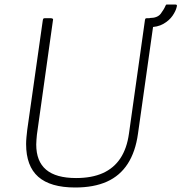

<svg xmlns="http://www.w3.org/2000/svg" viewBox="-20 -823 806 853"><path d="M593 -229Q582 -149 547.5 -95.5Q513 -42 455 -16Q397 10 314 10Q204 10 150 -37.5Q96 -85 96 -183Q96 -197 97.5 -213Q99 -229 101 -246L170 -732Q171 -738 172.5 -740Q174 -742 178 -742H206Q212 -742 214.5 -739.5Q217 -737 215 -731L144 -225Q143 -213 142 -202.5Q141 -192 141 -181Q141 -106 185 -69Q229 -32 318 -32Q388 -32 437 -54Q486 -76 515 -120Q544 -164 553 -230L624 -734Q625 -739 626.5 -740.5Q628 -742 632 -742H656Q661 -742 662.5 -739.5Q664 -737 664 -732L593 -229ZM758 -803Q764 -803 765.5 -800.5Q767 -798 765 -792Q761 -774 746.5 -753Q732 -732 706 -717Q680 -702 640 -702L645 -743Q680 -743 694.5 -762.5Q709 -782 716 -799Q718 -803 720.5 -803Q723 -803 726 -803Z"/></svg>

Font: Libre Franklin Thin Thin
Style: Italic
Weight: 250
Italic angle: -8°
Version: Version 3.000